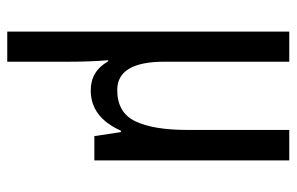

<svg xmlns="http://www.w3.org/2000/svg" viewBox="-164 -413 817 529"><g transform="rotate(90 244.5 -148.5)"><path d="M422 -537V0H355L344 -73H340Q303 10 229 10Q176 10 149 -38H146Q150 13 150 66V240H67V-537H150V-193Q150 -63 228 -63Q290 -63 314 -112.5Q338 -162 338 -257V-537Z"/></g></svg>

Font: Avrile Sans Condensed
Style: Regular
Weight: 400
Width: 3
Designer: Monotype Design Team
Foundry: Monotype Imaging Inc.
Version: Version 2.001;September 10, 2019;FontCreator 11.5.0.2425 64-